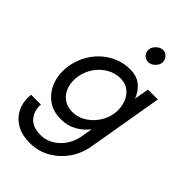

<svg xmlns="http://www.w3.org/2000/svg" viewBox="-269 -771 1090 1090"><g transform="rotate(45 276.5 -225.5)"><path d="M301 -626Q303 -646 322.5 -663.5Q342 -681 363 -680Q384 -678 397 -661.5Q410 -645 408 -624Q406 -604 386.5 -586.5Q367 -569 346 -571Q325 -572 311.5 -588.5Q298 -605 301 -626ZM10 30H89Q85 81 115 117.5Q145 154 208 154Q249 155 285.5 134Q322 113 347.5 76Q373 39 381 -10L392 -74Q362 -36 321 -13.5Q280 9 230 9Q165 10 120.5 -23Q76 -56 56 -110.5Q36 -165 45 -230Q55 -298 92 -352.5Q129 -407 185 -438.5Q241 -470 306 -470Q360 -470 393.5 -442.5Q427 -415 443 -372L459 -460H538L461 -10Q450 60 412 114Q374 168 319 198.5Q264 229 201 229Q136 230 91.5 204Q47 178 25.5 133Q4 88 10 30ZM125 -230Q118 -185 130.5 -147.5Q143 -110 172.5 -88Q202 -66 246 -66Q283 -66 318 -85Q353 -104 379 -137Q405 -170 416 -212L421 -240Q424 -281 411.5 -316Q399 -351 372.5 -372.5Q346 -394 308 -395Q263 -396 224 -374Q185 -352 159 -314.5Q133 -277 125 -230Z"/></g></svg>

Font: Jost*
Style: Italic
Weight: 400
Italic angle: -10°
Version: Version 3.7